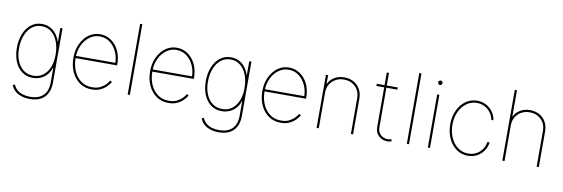

<svg xmlns="http://www.w3.org/2000/svg" viewBox="-63 -1228 5697 1943"><g transform="rotate(10 2786.0 -256.5)"><path d="M281.2 215.8Q212.4 215.8 160.6 188.5Q108.9 161.1 87.9 106.4L109.4 97.7Q121.6 129.9 146.5 151.1Q171.4 172.4 205.8 182.9Q240.2 193.4 281.2 193.4Q366.7 193.4 414.3 148.2Q461.9 103 461.9 11.7V-136.7H459Q444.8 -91.3 416.5 -60.8Q388.2 -30.3 351.6 -15.1Q314.9 0 274.4 0Q210.4 0 163.1 -34.4Q115.7 -68.8 89.6 -130.1Q63.5 -191.4 63.5 -271.5Q63.5 -352.5 89.4 -416.3Q115.2 -480 162.6 -516.8Q210 -553.7 274.4 -553.7Q318.4 -553.7 354.7 -535.9Q391.1 -518.1 417.7 -484.9Q444.3 -451.7 459 -406.2H461.9V-545.9H484.4V11.7Q484.4 78.6 460 124.3Q435.5 169.9 389.9 192.9Q344.2 215.8 281.2 215.8ZM274.4 -22.5Q359.4 -22.5 410.6 -89.6Q461.9 -156.7 461.9 -271.5Q461.9 -345.2 439.2 -404.1Q416.5 -462.9 374.5 -497.1Q332.5 -531.2 274.4 -531.2Q216.3 -531.2 174.1 -497.1Q131.8 -462.9 108.9 -404.1Q85.9 -345.2 85.9 -271.5Q85.9 -197.8 109.1 -141.6Q132.3 -85.4 174.6 -54Q216.8 -22.5 274.4 -22.5Z M881.8 11.7Q810.5 11.7 757.1 -25.6Q703.6 -63 674.1 -127.2Q644.5 -191.4 644.5 -271.5Q644.5 -351.6 674.3 -415.5Q704.1 -479.5 755.4 -516.6Q806.6 -553.7 871.1 -553.7Q918.9 -553.7 959.5 -533.4Q1000 -513.2 1030.3 -476.8Q1060.5 -440.4 1077.1 -391.6Q1093.8 -342.8 1093.8 -285.2V-272.5H656.2V-294.9H1081.5L1071.8 -285.2Q1071.8 -353.5 1045.7 -409.4Q1019.5 -465.3 974.4 -498.3Q929.2 -531.2 871.1 -531.2Q814.9 -531.2 768.6 -497.8Q722.2 -464.4 694.6 -407Q667 -349.6 667 -277.3V-274.4Q667 -202.6 692.1 -142.8Q717.3 -83 765.4 -46.9Q813.5 -10.7 881.8 -10.7Q932.6 -10.7 966.8 -28.6Q1001 -46.4 1022 -69.8Q1043 -93.3 1052.7 -109.4L1071.3 -96.7Q1059.1 -76.2 1034.9 -50.8Q1010.7 -25.4 972.9 -6.8Q935.1 11.7 881.8 11.7Z M1272.5 -727.5V0H1250V-727.5Z M1669.9 11.7Q1598.6 11.7 1545.2 -25.6Q1491.7 -63 1462.2 -127.2Q1432.6 -191.4 1432.6 -271.5Q1432.6 -351.6 1462.4 -415.5Q1492.2 -479.5 1543.5 -516.6Q1594.7 -553.7 1659.2 -553.7Q1707 -553.7 1747.6 -533.4Q1788.1 -513.2 1818.4 -476.8Q1848.6 -440.4 1865.2 -391.6Q1881.8 -342.8 1881.8 -285.2V-272.5H1444.3V-294.9H1869.6L1859.9 -285.2Q1859.9 -353.5 1833.7 -409.4Q1807.6 -465.3 1762.5 -498.3Q1717.3 -531.2 1659.2 -531.2Q1603 -531.2 1556.6 -497.8Q1510.3 -464.4 1482.7 -407Q1455.1 -349.6 1455.1 -277.3V-274.4Q1455.1 -202.6 1480.2 -142.8Q1505.4 -83 1553.5 -46.9Q1601.6 -10.7 1669.9 -10.7Q1720.7 -10.7 1754.9 -28.6Q1789.1 -46.4 1810.1 -69.8Q1831.1 -93.3 1840.8 -109.4L1859.4 -96.7Q1847.2 -76.2 1823 -50.8Q1798.8 -25.4 1761 -6.8Q1723.1 11.7 1669.9 11.7Z M2222.7 215.8Q2153.8 215.8 2102.1 188.5Q2050.3 161.1 2029.3 106.4L2050.8 97.7Q2063 129.9 2087.9 151.1Q2112.8 172.4 2147.2 182.9Q2181.6 193.4 2222.7 193.4Q2308.1 193.4 2355.7 148.2Q2403.3 103 2403.3 11.7V-136.7H2400.4Q2386.2 -91.3 2357.9 -60.8Q2329.6 -30.3 2293 -15.1Q2256.3 0 2215.8 0Q2151.9 0 2104.5 -34.4Q2057.1 -68.8 2031 -130.1Q2004.9 -191.4 2004.9 -271.5Q2004.9 -352.5 2030.8 -416.3Q2056.6 -480 2104 -516.8Q2151.4 -553.7 2215.8 -553.7Q2259.8 -553.7 2296.1 -535.9Q2332.5 -518.1 2359.1 -484.9Q2385.7 -451.7 2400.4 -406.2H2403.3V-545.9H2425.8V11.7Q2425.8 78.6 2401.4 124.3Q2377 169.9 2331.3 192.9Q2285.6 215.8 2222.7 215.8ZM2215.8 -22.5Q2300.8 -22.5 2352.1 -89.6Q2403.3 -156.7 2403.3 -271.5Q2403.3 -345.2 2380.6 -404.1Q2357.9 -462.9 2315.9 -497.1Q2273.9 -531.2 2215.8 -531.2Q2157.7 -531.2 2115.5 -497.1Q2073.2 -462.9 2050.3 -404.1Q2027.3 -345.2 2027.3 -271.5Q2027.3 -197.8 2050.5 -141.6Q2073.7 -85.4 2116 -54Q2158.2 -22.5 2215.8 -22.5Z M2823.2 11.7Q2752 11.7 2698.5 -25.6Q2645 -63 2615.5 -127.2Q2585.9 -191.4 2585.9 -271.5Q2585.9 -351.6 2615.7 -415.5Q2645.5 -479.5 2696.8 -516.6Q2748 -553.7 2812.5 -553.7Q2860.4 -553.7 2900.9 -533.4Q2941.4 -513.2 2971.7 -476.8Q3002 -440.4 3018.6 -391.6Q3035.2 -342.8 3035.2 -285.2V-272.5H2597.7V-294.9H3022.9L3013.2 -285.2Q3013.2 -353.5 2987.1 -409.4Q2960.9 -465.3 2915.8 -498.3Q2870.6 -531.2 2812.5 -531.2Q2756.3 -531.2 2710 -497.8Q2663.6 -464.4 2636 -407Q2608.4 -349.6 2608.4 -277.3V-274.4Q2608.4 -202.6 2633.5 -142.8Q2658.7 -83 2706.8 -46.9Q2754.9 -10.7 2823.2 -10.7Q2874 -10.7 2908.2 -28.6Q2942.4 -46.4 2963.4 -69.8Q2984.4 -93.3 2994.1 -109.4L3012.7 -96.7Q3000.5 -76.2 2976.3 -50.8Q2952.1 -25.4 2914.3 -6.8Q2876.5 11.7 2823.2 11.7Z M3213.9 -366.2V0H3191.4V-545.9H3213.9V-459H3216.8Q3236.3 -501.5 3280 -527.1Q3323.7 -552.7 3379.9 -552.7Q3435.1 -552.7 3477.1 -529.1Q3519 -505.4 3542.7 -463.4Q3566.4 -421.4 3566.4 -366.2V0H3543.9V-366.2Q3543.9 -439 3498.3 -484.6Q3452.6 -530.3 3379.9 -530.3Q3332 -530.3 3294.4 -509Q3256.8 -487.8 3235.4 -450.9Q3213.9 -414.1 3213.9 -366.2Z M3929.7 -545.9V-523.4H3713.9V-545.9ZM3793.9 -675.8H3816.4V-115.2Q3816.4 -67.4 3847.2 -40Q3877.9 -12.7 3918.9 -12.7Q3929.2 -12.7 3938 -14.4Q3946.8 -16.1 3956.1 -19.5L3962.9 1Q3952.1 5.4 3941.9 7.6Q3931.6 9.8 3918.9 9.8Q3868.7 9.8 3831.3 -23.9Q3793.9 -57.6 3793.9 -115.2Z M4141.1 -727.5V0H4118.7V-727.5Z M4334.5 0V-545.9H4356.9V0ZM4345.7 -644.5Q4335.9 -644.5 4329.3 -651.6Q4322.8 -658.7 4322.8 -668Q4322.8 -677.2 4329.3 -683.8Q4335.9 -690.4 4345.2 -690.4Q4355 -690.4 4361.3 -683.8Q4367.7 -677.2 4367.7 -668Q4367.7 -658.7 4361.3 -651.6Q4355 -644.5 4345.7 -644.5Z M4746.6 11.7Q4680.2 11.7 4628.4 -25.4Q4576.7 -62.5 4546.9 -126.7Q4517.1 -190.9 4517.1 -271.5Q4517.1 -351.6 4546.6 -415.3Q4576.2 -479 4628.2 -516.4Q4680.2 -553.7 4746.6 -553.7Q4795.4 -553.7 4836.4 -532.7Q4877.4 -511.7 4905 -474.1Q4932.6 -436.5 4940.9 -386.7H4918.5Q4911.6 -428.2 4887 -460.7Q4862.3 -493.2 4825.9 -512.2Q4789.6 -531.2 4746.6 -531.2Q4687.5 -531.2 4640.9 -497.3Q4594.2 -463.4 4566.9 -404.8Q4539.6 -346.2 4539.6 -271.5Q4539.6 -198.7 4565.9 -139.6Q4592.3 -80.6 4639.2 -45.7Q4686 -10.7 4746.6 -10.7Q4811.5 -10.7 4859.9 -51.5Q4908.2 -92.3 4918.5 -159.2H4941.9Q4934.1 -107.9 4906.5 -69.3Q4878.9 -30.8 4837.6 -9.5Q4796.4 11.7 4746.6 11.7Z M5122.6 -366.2V0H5100.1V-727.5H5122.6V-459H5125.5Q5145 -501.5 5188.7 -527.1Q5232.4 -552.7 5288.6 -552.7Q5343.8 -552.7 5385.7 -529.1Q5427.7 -505.4 5451.4 -463.4Q5475.1 -421.4 5475.1 -366.2V0H5452.6V-366.2Q5452.6 -439 5407 -484.6Q5361.3 -530.3 5288.6 -530.3Q5240.7 -530.3 5203.1 -509Q5165.5 -487.8 5144 -450.9Q5122.6 -414.1 5122.6 -366.2Z"/></g></svg>

Font: Inter Tight Thin
Style: Regular
Weight: 250
Designer: Rasmus Andersson
Foundry: rsms
Version: Version 3.004